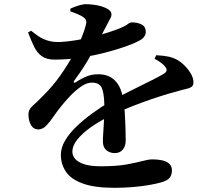

<svg xmlns="http://www.w3.org/2000/svg" viewBox="-20 -834 1040 918"><path d="M528 64Q431 64 374.5 43Q318 22 294.5 -14Q271 -50 271 -93Q271 -128 291.5 -162.5Q312 -197 346.5 -230Q381 -263 422 -292.5Q463 -322 504 -347Q532 -363 567 -381Q602 -399 638.5 -417Q675 -435 707 -451Q739 -467 761 -480Q775 -488 776.5 -497Q778 -506 768 -517Q761 -526 747 -536Q733 -546 719 -553L727 -570Q765 -568 787 -563Q809 -558 827 -548Q845 -538 863 -520Q881 -502 893 -481Q905 -460 905 -440Q905 -425 895.5 -418.5Q886 -412 869 -408.5Q852 -405 826 -397Q791 -388 747 -374Q703 -360 657 -343Q611 -326 568.5 -308Q526 -290 494 -273Q448 -250 410 -222.5Q372 -195 349 -166Q326 -137 326 -109Q326 -89 340 -73.5Q354 -58 383.5 -48.5Q413 -39 462 -39Q537 -39 584 -47.5Q631 -56 660.5 -64Q690 -72 709 -72Q734 -72 755 -67.5Q776 -63 789 -51.5Q802 -40 802 -19Q802 2 791.5 15.5Q781 29 754 37Q731 44 694 50.5Q657 57 613.5 60.5Q570 64 528 64ZM528 -102Q506 -102 489 -115.5Q472 -129 472 -158Q472 -177 474 -204Q476 -231 477.5 -263Q479 -295 479 -328Q478 -389 466.5 -414Q455 -439 419 -439Q394 -439 366.5 -419.5Q339 -400 314 -373.5Q289 -347 271 -324Q253 -302 236 -277Q219 -252 202.5 -234.5Q186 -217 166 -215Q141 -215 129 -234.5Q117 -254 116 -284Q115 -310 137 -329Q159 -348 188 -378Q234 -424 269 -474Q304 -524 330 -571.5Q356 -619 371 -656.5Q386 -694 390 -713Q394 -725 392 -734.5Q390 -744 377 -753Q366 -760 351 -766.5Q336 -773 316 -780L317 -793Q335 -801 355.5 -807.5Q376 -814 390 -814Q406 -814 427 -811.5Q448 -809 467.5 -803Q487 -797 500 -787.5Q513 -778 513 -765Q513 -755 508 -747Q503 -739 496 -724Q486 -706 474 -682.5Q462 -659 451 -638Q438 -616 412 -567Q386 -518 334 -447Q331 -442 333 -439.5Q335 -437 341 -440Q368 -458 394 -468.5Q420 -479 449 -479Q499 -479 528.5 -450Q558 -421 567 -369Q574 -335 576.5 -296.5Q579 -258 580 -222.5Q581 -187 581 -162Q581 -136 567.5 -119Q554 -102 528 -102ZM241 -549Q202 -549 179.5 -565.5Q157 -582 143 -611Q129 -640 114 -679L129 -687Q146 -673 164.5 -660.5Q183 -648 208 -640Q233 -632 267 -633Q302 -635 342.5 -641.5Q383 -648 423 -658Q463 -668 497.5 -679Q532 -690 554 -699Q580 -710 590.5 -718.5Q601 -727 610 -727Q637 -727 657 -717Q677 -707 677 -681Q677 -669 669 -658Q661 -647 641 -637Q623 -627 582.5 -612.5Q542 -598 487 -583.5Q432 -569 369 -559Q306 -549 241 -549Z"/></svg>

Font: Noto Serif SC ExtraLight
Style: Bold
Weight: 700
Version: Version 2.002-H1;hotconv 1.1.0;makeotfexe 2.6.0